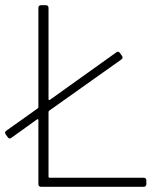

<svg xmlns="http://www.w3.org/2000/svg" viewBox="-42 -720 639 740"><path d="M145 -39V-288C145 -290 146 -292 147 -293L426 -491C431 -495 432 -499 428 -505L420 -516C416 -522 411 -522 406 -518L150 -335C148 -333 145 -335 145 -338V-690C145 -696 141 -700 135 -700H116C110 -700 106 -696 106 -690V-307C106 -305 104 -303 103 -302L-18 -216C-23 -212 -24 -208 -20 -202L-12 -191C-8 -185 -3 -185 2 -189L101 -260C103 -262 106 -260 106 -257V-10C106 -4 110 0 116 0H512C518 0 522 -4 522 -10V-25C522 -31 518 -35 512 -35H149C147 -35 145 -37 145 -39Z"/></svg>

Font: Barlow ExtraLight
Style: Regular
Weight: 275
Designer: Jeremy Tribby
Foundry: Tribby Type
Version: Version 1.422;hotconv 1.0.109;makeotfexe 2.5.65596